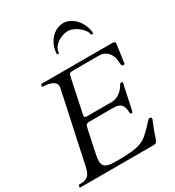

<svg xmlns="http://www.w3.org/2000/svg" viewBox="-221 -1082 1106 1211"><g transform="rotate(-30 332.0 -476.0)"><path d="M535.6 0C572.8 0 559.6 -21 607.4 -131.8C610.4 -139.2 613.8 -144 613.8 -151.9C613.8 -159.2 605.5 -161.1 599.6 -161.1C589.8 -161.1 573.2 -137.7 560.1 -124C488.8 -50.3 466.3 -29.8 291.5 -29.8C233.4 -29.8 187.5 -32.2 187.5 -85C187.5 -99.1 189 -110.8 191.9 -124C202.6 -175.3 211.9 -224.6 223.6 -274.9C227.5 -292 229 -301.8 233.9 -317.9C236.3 -326.2 249 -331.1 254.4 -331.1H430.7C468.8 -331.1 495.1 -323.7 504.4 -286.1C507.8 -272.9 507.3 -261.7 508.3 -253.9C509.3 -245.1 510.7 -243.7 518.1 -243.7C525.4 -243.7 526.4 -247.6 527.8 -253.9L566.9 -436C566.9 -437 567.4 -436.5 567.4 -439C567.4 -442.4 565.9 -443.8 563 -443.8H554.7C550.3 -443.8 549.8 -443.8 546.4 -437.5C529.8 -406.2 492.7 -367.7 445.8 -367.7H266.6C254.9 -367.7 246.1 -370.1 246.1 -379.9C246.1 -381.8 246.6 -383.3 247.1 -385.7L298.3 -629.9C304.7 -659.7 305.2 -661.6 341.3 -661.6H520.5C573.2 -661.6 603.5 -625 609.9 -576.2C610.8 -567.4 610.4 -552.7 612.3 -543C613.8 -535.2 619.6 -531.7 627 -531.7C631.8 -531.7 635.3 -534.2 635.7 -538.6C653.8 -673.3 654.3 -668 654.3 -675.8C654.3 -687 644.5 -688.5 629.9 -688.5H119.1C115.7 -688.5 114.7 -687 114.3 -684.6L111.8 -672.9C111.8 -669.4 112.8 -668.9 114.7 -668.9C151.9 -668.9 209.5 -658.7 209.5 -619.6C209.5 -602.1 209 -613.8 97.2 -89.4C84 -27.3 53.2 -19.5 7.3 -19.5C3.9 -19.5 2.9 -17.1 2.4 -15.6L0 -3.9C0 -2.4 0 0 3.4 0ZM428.7 -952.1C353.5 -952.1 295.9 -878.9 295.9 -799.8H311C311 -857.9 379.9 -894 428.7 -894C477.5 -894 543.9 -839.4 543.9 -799.8H560.1C560.1 -872.6 499.5 -952.1 428.7 -952.1Z"/></g></svg>

Font: Cardo
Style: Italic
Weight: 400
Designer: David J. Perry
Foundry: David J. Perry
Version: Version 0.99